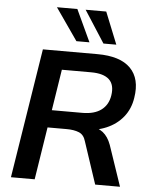

<svg xmlns="http://www.w3.org/2000/svg" viewBox="-61 -989 825 1040"><g transform="rotate(5 351.0 -469.5)"><path d="M38 0 150 -705H446Q571 -705 627 -648Q683 -591 666 -487Q657 -426 621.5 -382Q586 -338 530.5 -314.5Q475 -291 405 -291L410 -310H441Q483 -310 511.5 -287.5Q540 -265 556 -221L631 0H496L420 -229Q410 -264 383 -275Q356 -286 316 -286H212L167 0ZM227 -381H393Q458 -381 495.5 -409Q533 -437 541 -489Q550 -547 519.5 -575.5Q489 -604 421 -604H262ZM474 -765 362 -939H474L544 -765ZM327 -765 206 -939H317L398 -765Z"/></g></svg>

Font: Mulish ExtraLight
Style: Italic
Weight: 200
Italic angle: -9°
Designer: Vernon Adams
Foundry: Vernon Adams
Version: Version 3.603